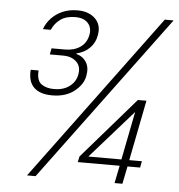

<svg xmlns="http://www.w3.org/2000/svg" viewBox="-51 -756 749 804"><g transform="rotate(5 323.5 -353.5)"><path d="M610 -700H647L128 0H92ZM566 -101 561 -74H508L493 0H460L475 -74H299L304 -98L527 -355H563L513 -101ZM480 -101 520 -304 341 -101ZM105 -616Q114 -642 133.5 -662.5Q153 -683 180.5 -695Q208 -707 243 -707Q291 -707 318 -680Q345 -653 336 -609Q331 -579 309.5 -557Q288 -535 254 -527L253 -525Q282 -517 296 -494Q310 -471 303 -436Q297 -401 261 -372Q225 -343 167 -343Q116 -343 90.5 -368Q65 -393 69 -442H102Q99 -400 119.5 -385Q140 -370 173 -370Q212 -370 237.5 -389Q263 -408 269 -438Q276 -473 255.5 -493Q235 -513 199 -513H143L148 -539H205Q242 -539 268 -556.5Q294 -574 301 -608Q307 -639 289.5 -658.5Q272 -678 236 -678Q198 -678 174 -661Q150 -644 138 -616Z"/></g></svg>

Font: Albert Sans ExtraLight
Style: Italic
Weight: 250
Italic angle: -11.25°
Designer: Andreas Rasmussen
Foundry: a.Foundry
Version: Version 1.025